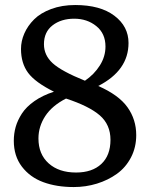

<svg xmlns="http://www.w3.org/2000/svg" viewBox="-20 -734 607 768"><path d="M274.9 14.2Q206.1 14.2 153.1 -5.4Q100.1 -24.9 67.6 -67.4Q35.2 -109.9 35.2 -170.9Q35.2 -199.7 42.7 -226.3Q50.3 -252.9 67.6 -279.8Q85 -306.6 117.7 -329.6Q150.4 -352.5 195.8 -367.2Q121.1 -404.3 92.5 -442.6Q64 -481 64 -538.1Q64 -569.8 77.4 -600.3Q90.8 -630.9 116.5 -656.5Q142.1 -682.1 184.8 -698Q227.5 -713.9 280.8 -713.9Q380.9 -713.9 437.5 -671.1Q494.1 -628.4 494.1 -562Q494.1 -452.1 373 -390.1Q455.1 -354 490 -304.9Q524.9 -255.9 524.9 -193.8Q524.9 -144.5 503.9 -104.2Q482.9 -64 447.5 -38.6Q412.1 -13.2 367.7 0.5Q323.2 14.2 274.9 14.2ZM319.8 -411.1Q356.9 -436.5 379.4 -472.2Q401.9 -507.8 401.9 -547.9Q401.9 -600.1 365.2 -629.6Q328.6 -659.2 276.9 -659.2Q224.6 -659.2 190.2 -632.6Q155.8 -606 155.8 -557.1Q155.8 -513.2 190.7 -481.2Q225.6 -449.2 319.8 -411.1ZM284.2 -43.9Q348.6 -43.9 385.3 -78.1Q421.9 -112.3 421.9 -174.8Q421.9 -235.4 379.2 -272.5Q336.4 -309.6 244.1 -339.8Q188.5 -311.5 161.1 -269.8Q133.8 -228 133.8 -180.2Q133.8 -117.2 174.6 -80.6Q215.3 -43.9 284.2 -43.9Z"/></svg>

Font: Literata Book
Style: Regular
Weight: 400
Designer: Latin by Veronika Burian and Jose Scaglione. Greek by Irene Vlachou. Cyrillic by Vera Evstafieva
Foundry: TypeTogether
Version: Version 2.003;PS 002.003;hotconv 1.0.88;makeotf.lib2.5.64775